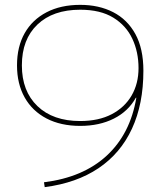

<svg xmlns="http://www.w3.org/2000/svg" viewBox="-20 -760 660 790"><path d="M310 -740Q387 -740 445.5 -710Q504 -680 537 -620Q570 -560 570 -469Q570 -332 523 -230.5Q476 -129 385.5 -68Q295 -7 164 10L161 -10Q322 -30 419 -119.5Q516 -209 541 -358H539Q508 -302 448.5 -272Q389 -242 310 -242Q230 -242 171.5 -272.5Q113 -303 81.5 -359Q50 -415 50 -491Q50 -568 81.5 -623.5Q113 -679 171.5 -709.5Q230 -740 310 -740ZM310 -720Q198 -720 134 -659Q70 -598 70 -491Q70 -385 134 -323.5Q198 -262 310 -262Q386 -262 439.5 -290Q493 -318 521.5 -367Q550 -416 550 -480Q550 -546 524.5 -600.5Q499 -655 446 -687.5Q393 -720 310 -720Z"/></svg>

Font: M PLUS 2 Thin
Style: Regular
Weight: 100
Designer: Coji Morishita
Foundry: UNDERFOREST DESIGN
Version: Version 1.001